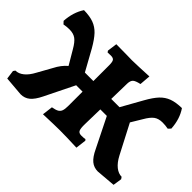

<svg xmlns="http://www.w3.org/2000/svg" viewBox="-120 -935 1231 1231"><g transform="rotate(45 496.0 -319.5)"><path d="M987 -56 978 4 846 15Q810 15 784 -6.5Q758 -28 735 -77L635 -278H576L573 -142Q572 -102 579 -87.5Q586 -73 608 -73Q634 -73 643 -76L650 -68L641 4Q549 0 488 0Q446 0 338 4L347 -68Q376 -73 390 -81Q404 -89 409.5 -104.5Q415 -120 415 -149V-278H357L258 -77Q234 -28 208 -6.5Q182 15 146 15L14 4L6 -56L15 -69Q44 -69 71 -91Q98 -113 120 -155L173 -250Q199 -301 235 -331L179 -426Q155 -468 132.5 -484.5Q110 -501 74 -501Q48 -501 24 -496L8 -513Q13 -595 52 -654Q106 -653 141 -640Q176 -627 203 -598.5Q230 -570 261 -516L339 -375H416V-518Q416 -549 408.5 -559.5Q401 -570 380 -570L351 -569L344 -579L353 -646L448 -645Q470 -644 497 -644L561 -646Q588 -648 649 -650L643 -575Q606 -567 594 -555.5Q582 -544 581 -518L578 -375H653L732 -516Q762 -570 789 -598.5Q816 -627 851 -640Q886 -653 940 -654Q980 -596 985 -513L969 -496Q944 -501 918 -501Q882 -501 859.5 -484.5Q837 -468 813 -426L769 -353L872 -155Q894 -113 921.5 -91Q949 -69 978 -69Z"/></g></svg>

Font: Alegreya SC ExtraBold
Style: Regular
Weight: 800
Designer: Juan Pablo del Peral
Foundry: Huerta Tipografica
Version: Version 2.007; ttfautohint (v1.6)